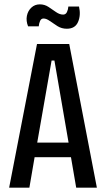

<svg xmlns="http://www.w3.org/2000/svg" viewBox="-20 -862 487 882"><path d="M22 0 150 -660H298L425 0H330L306 -140H139L115 0ZM217 -584 151 -207H295L230 -584ZM287 -730Q263 -730 244 -742Q225 -754 209 -765.5Q193 -777 180 -777Q169 -777 164 -765.5Q159 -754 158 -741H109Q99 -766 103.5 -789Q108 -812 124 -827Q140 -842 163 -842Q185 -842 203 -830Q221 -818 237.5 -806.5Q254 -795 270 -795Q282 -795 287.5 -806.5Q293 -818 294 -832H343Q352 -792 338.5 -761Q325 -730 287 -730Z"/></svg>

Font: Bricolage Grotesque 12pt Condensed
Style: Regular
Weight: 400
Width: 3
Designer: Mathieu Triay
Foundry: Atelier Triay
Version: Version 1.001; ttfautohint (v1.8.4.7-5d5b);gftools[0.9.33.de